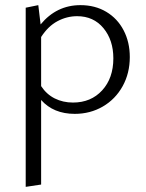

<svg xmlns="http://www.w3.org/2000/svg" viewBox="-20 -438 568 747"><path d="M485 -216Q485 -153 457 -102.5Q429 -52 380 -23.5Q331 5 271 5Q188 5 140 -49V280L80 289V-408L129 -418L138 -343Q200 -418 293 -418Q350 -418 393.5 -392Q437 -366 461 -320Q485 -274 485 -216ZM421 -211Q421 -282 382.5 -328.5Q344 -375 280 -375Q240 -375 203.5 -355.5Q167 -336 140 -294V-103Q161 -71 193 -55Q225 -39 264 -39Q334 -39 377.5 -86.5Q421 -134 421 -211Z"/></svg>

Font: Isabella Sans
Style: Regular
Weight: 400
Designer: Original fonts by Christian Thalmann (Catharsis Fonts), Modifications by Cristiano Sobral
Version: Version 0.002;July 12, 2020;FontCreator 13.0.0.2655 64-bit; 